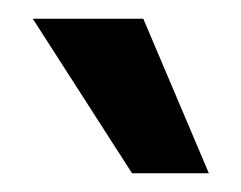

<svg xmlns="http://www.w3.org/2000/svg" viewBox="-20 -740 257 205"><path d="M15 -720H133L203 -555H121Z"/></svg>

Font: Mukta Vaani ExtraBold
Style: Regular
Weight: 800
Designer: Noopur Datye, Girish Dalvi, Yashodeep Gholap, Pallavi Karambelkar
Foundry: Ek Type
Version: Version 2.538;PS 1.000;hotconv 16.6.51;makeotf.lib2.5.65220;